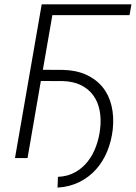

<svg xmlns="http://www.w3.org/2000/svg" viewBox="-20 -731 628 888"><path d="M579.1 -661.1H222.2L178.2 -408.2L272 -407.7Q333 -406.2 378.9 -385.3Q424.8 -364.3 454.3 -328.1Q483.9 -292 495.8 -241.9Q507.8 -191.9 501.5 -132.8Q495.6 -79.1 476.1 -31.5Q456.5 16.1 424.3 52.2Q392.1 88.4 347.2 110.8Q302.2 133.3 246.1 136.7L248 86.9Q293 85 327.4 65.7Q361.8 46.4 385.7 15.9Q409.7 -14.6 423.8 -53.2Q438 -91.8 442.9 -132.8Q448.7 -179.2 440.9 -219.5Q433.1 -259.8 411.6 -289.6Q390.1 -319.3 355 -336.9Q319.8 -354.5 270.5 -356L168.9 -356.4L107.4 0H49.3L172.9 -710.9H587.9Z"/></svg>

Font: Roboto Mono Light
Style: Italic
Weight: 300
Designer: Google
Version: Version 2.000985; 2015; ttfautohint (v1.3)